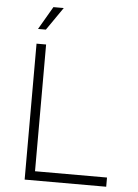

<svg xmlns="http://www.w3.org/2000/svg" viewBox="-60 -953 720 999"><g transform="rotate(5 300.0 -453.5)"><path d="M107 0V-710H157V-48H533V0ZM108 -787 178 -907H232L149 -787Z"/></g></svg>

Font: Geist Mono ExtraLight
Style: Regular
Weight: 200
Monospace: yes
Designer: Basement.studio, Andrés Briganti, Mateo Zaragoza
Foundry: Basement.studio, Vercel, Andrés Briganti, Guido Ferreyra, Mateo Zaragoza
Version: Version 1.500; ttfautohint (v1.8.4.7-5d5b)